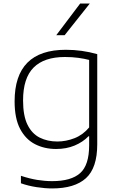

<svg xmlns="http://www.w3.org/2000/svg" viewBox="-20 -828 662 1078"><path d="M272.5 230Q233.5 230 185.8 222.8Q138 215.5 97.5 201V159Q145.5 175 188.5 182Q231.5 189 272.5 189Q379.5 189 430 144Q480.5 99 480.5 -12.5V-63H477Q445 -30 398.8 -10.8Q352.5 8.5 295 8.5Q229.5 8.5 176.8 -18.5Q124 -45.5 93 -104.2Q62 -163 62 -259Q62 -548.5 349.5 -548.5Q440 -548.5 526 -524V-18Q526 115 462.5 172.5Q399 230 272.5 230ZM302 -33.5Q350.5 -33.5 398 -52Q445.5 -70.5 480.5 -112.5V-491.5Q454 -498.5 419.8 -503.2Q385.5 -508 344.5 -508Q228 -508 168.8 -448.8Q109.5 -389.5 109.5 -264Q109.5 -178 134.5 -127.5Q159.5 -77 203.2 -55.2Q247 -33.5 302 -33.5ZM296 -630.5 430 -808H484L343 -630.5Z"/></svg>

Font: Encode Sans Expanded ExtraLight
Style: Regular
Weight: 200
Width: 7
Designer: Multiple Designers
Foundry: Impallari Type
Version: Version 3.000; ttfautohint (v1.8.3) -l 8 -r 50 -G 200 -x 14 